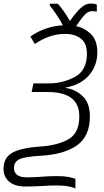

<svg xmlns="http://www.w3.org/2000/svg" viewBox="-59 -867 587 1087"><path d="M368 200V145Q350 139 326.5 134.5Q303 130 264 130Q220 130 177.5 133.5Q135 137 95 137Q53 137 36.5 122Q20 107 20 85Q20 50 50 35Q80 20 169 15Q302 8 376 -43.5Q450 -95 450 -209Q450 -283 409 -322.5Q368 -362 312 -369V-371Q399 -387 445.5 -441.5Q492 -496 492 -570Q492 -640 455 -675Q418 -710 372 -719Q395 -754 416.5 -779Q438 -804 462 -804Q478 -804 489 -801V-841Q475 -847 457 -847Q423 -847 393.5 -817.5Q364 -788 337 -748Q319 -780 301 -805Q283 -830 268 -846H223V-836Q239 -816 259.5 -786Q280 -756 297 -724Q193 -717 113 -660L138 -618Q176 -644 219 -659.5Q262 -675 311 -675Q365 -675 399 -648.5Q433 -622 433 -563Q433 -467 364 -431Q295 -395 219 -395H130L120 -346H212Q390 -346 390 -208Q390 -111 325 -76.5Q260 -42 163 -37Q63 -30 12 -3Q-39 24 -39 91Q-39 134 -7 161.5Q25 189 86 189Q136 189 178 186Q220 183 260 183Q300 183 325.5 187.5Q351 192 368 200Z"/></svg>

Font: Noto Sans UI Light
Style: Italic
Weight: 300
Italic angle: -12°
Designer: Monotype Design Team
Foundry: Monotype Imaging Inc.
Version: Version 1.901